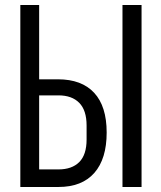

<svg xmlns="http://www.w3.org/2000/svg" viewBox="-20 -745 640 765"><path d="M61 -725H136V-429H211Q305.5 -429 355.2 -375.2Q405 -321.5 405 -217Q405 -112 355.8 -56Q306.5 0 213 0H61ZM325 -189V-245Q325 -305.5 295.8 -335.2Q266.5 -365 213 -365H136V-70H213Q266.5 -70 295.8 -99.2Q325 -128.5 325 -189ZM468 -725H544V0H468Z"/></svg>

Font: JuliaMono Light
Style: Regular
Weight: 300
Monospace: yes
Designer: cormullion
Foundry: corm
Version: Version 0.054; ttfautohint (v1.8.4)